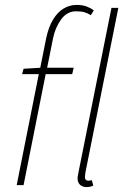

<svg xmlns="http://www.w3.org/2000/svg" viewBox="-20 -754 512 782"><path d="M48 0 138 -452H70L76 -474L144 -478L168 -598Q178 -645 196.5 -675Q215 -705 239.5 -719.5Q264 -734 292 -734Q316 -734 333 -727.5Q350 -721 362 -712L350 -692Q338 -700 324.5 -704Q311 -708 290 -708Q253 -708 229 -675Q205 -642 196 -598L172 -478H280L274 -452H166L76 0ZM332 8Q317 8 306.5 -1Q296 -10 296 -28Q296 -33 297.5 -40Q299 -47 300 -54L434 -722H462L328 -52Q327 -45 326.5 -40Q326 -35 326 -32Q326 -18 340 -18Q343 -18 345.5 -18.5Q348 -19 354 -20L360 2Q353 5 347 6.5Q341 8 332 8Z"/></svg>

Font: Source Sans 3 VF
Style: Italic
Weight: 200
Italic angle: -11°
Designer: Paul D. Hunt
Foundry: Adobe Systems Incorporated
Version: Version 3.042;hotconv 1.0.118;makeotfexe 2.5.65603